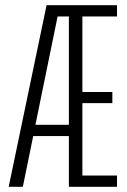

<svg xmlns="http://www.w3.org/2000/svg" viewBox="-20 -720 490 740"><path d="M245.5 0V-195.5H108L68 0H13.5L159.5 -700H431V-656.5H297.5V-365.5H413V-322.5H297.5V-43.5H431V0ZM116.5 -239H245.5V-656.5H202Z"/></svg>

Font: League Mono Condensed UltraLight
Style: Regular
Weight: 200
Width: 1
Designer: Tyler Finck
Foundry: The League of Moveable Type / Tyler Finck
Version: Version 2.210